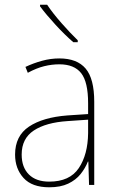

<svg xmlns="http://www.w3.org/2000/svg" viewBox="-20 -878 498 815"><path d="M232 -630Q307 -630 343.5 -587Q380 -544 380 -446V-93H358L355 -192H353Q342 -164 322 -139Q302 -114 269.5 -98.5Q237 -83 189 -83Q116 -83 80 -122.5Q44 -162 44 -222Q44 -301 103 -340.5Q162 -380 266 -388L354 -394V-440Q354 -530 324.5 -567.5Q295 -605 232 -605Q200 -605 167.5 -597Q135 -589 98 -569L88 -594Q122 -610 158.5 -620Q195 -630 232 -630ZM267 -364Q175 -358 123.5 -324Q72 -290 72 -222Q72 -168 102.5 -137.5Q133 -107 189 -107Q276 -107 314.5 -164.5Q353 -222 354 -313V-370ZM180 -858Q204 -822 241 -780Q278 -738 310 -707V-699H291Q255 -730 215.5 -773Q176 -816 150 -851V-858Z"/></svg>

Font: Noto Sans Telugu UI SemiCondensed Thin
Style: Regular
Weight: 100
Width: 4
Designer: Jelle Bosma - Monotype Design Team
Foundry: Monotype Imaging Inc.
Version: Version 2.005; ttfautohint (v1.8.4.7-5d5b)